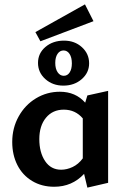

<svg xmlns="http://www.w3.org/2000/svg" viewBox="-20 -848 578 879"><path d="M165 -659 142 -701 369 -828 408 -751ZM273 -662Q322 -662 355 -632Q388 -602 388 -558Q388 -515 354 -485.5Q320 -456 270 -456Q221 -456 187.5 -486Q154 -516 154 -560Q154 -604 188 -633Q222 -662 273 -662ZM271 -617Q254 -617 243.5 -601.5Q233 -586 233 -560Q233 -533 244 -517Q255 -501 272 -501Q289 -501 299 -516.5Q309 -532 309 -558Q309 -585 298.5 -601Q288 -617 271 -617ZM475 -432V-11L380 11L365 -52Q310 7 228 7Q171 7 127 -19.5Q83 -46 59.5 -92.5Q36 -139 36 -198Q36 -262 65.5 -315Q95 -368 145 -398Q195 -428 254 -428Q326 -428 370 -378L380 -411ZM359 -123V-306Q325 -346 272 -346Q221 -346 190.5 -309Q160 -272 160 -211Q160 -150 186.5 -110.5Q213 -71 260 -71Q286 -71 312.5 -83.5Q339 -96 359 -123Z"/></svg>

Font: Ysabeau Infant
Style: Bold
Weight: 700
Designer: Christian Thalmann (Catharsis Fonts)
Version: Version 0.003